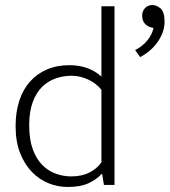

<svg xmlns="http://www.w3.org/2000/svg" viewBox="-20 -735 674 763"><path d="M383 -710H435V0H393L386 -44H384Q363 -21 331 -6.5Q299 8 248 8Q210 8 173.5 -6.5Q137 -21 107.5 -51Q78 -81 60 -126.5Q42 -172 42 -234Q42 -289 56.5 -334Q71 -379 99 -410.5Q127 -442 166.5 -459Q206 -476 256 -476Q332 -476 383 -431ZM383 -378Q363 -404 330 -419Q297 -434 265 -434Q232 -434 201.5 -423.5Q171 -413 147.5 -390Q124 -367 110 -329Q96 -291 96 -237Q96 -181 110 -142.5Q124 -104 147.5 -80Q171 -56 201 -45Q231 -34 263 -34Q306 -34 336.5 -50Q367 -66 383 -90ZM585 -625Q568 -628 556.5 -640Q545 -652 545 -673Q545 -691 556.5 -703Q568 -715 586 -715Q602 -715 618 -701.5Q634 -688 634 -649Q634 -626 626 -605Q618 -584 604.5 -565.5Q591 -547 573.5 -532.5Q556 -518 537 -508L517 -536Q547 -551 566 -575Q585 -599 590 -624Z"/></svg>

Font: Mukta Mahee ExtraLight
Style: Regular
Weight: 275
Designer: Shuchita Grover, Noopur Datye, Girish Dalvi, Yashodeep Gholap
Foundry: Ek Type
Version: Version 2.538;PS 1.000;hotconv 16.6.51;makeotf.lib2.5.65220;